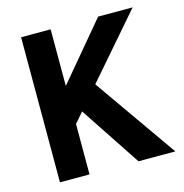

<svg xmlns="http://www.w3.org/2000/svg" viewBox="-101 -770 828 864"><g transform="rotate(-15 312.5 -338.0)"><path d="M439 0 252 -282.2 210.9 -234.9V0H73.2V-675.8H210.9V-412.1L432.1 -675.8H592.8L340.8 -384.8L610.8 0Z"/></g></svg>

Font: Clear Sans
Style: Bold
Weight: 700
Foundry: Intel Corporation
Version: Version 1.00